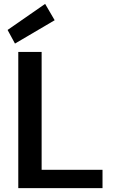

<svg xmlns="http://www.w3.org/2000/svg" viewBox="-20 -967 595 987"><path d="M74 0V-700H194V-94H507V0ZM57 -743 19 -813 212 -947 261 -863Z"/></svg>

Font: DM Sans 10pt SemiBold
Style: Regular
Weight: 600
Version: Version 4.004;gftools[0.9.30]